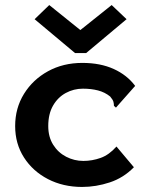

<svg xmlns="http://www.w3.org/2000/svg" viewBox="-20 -728 590 760"><path d="M305 12Q230 12 170 -19Q110 -50 75 -104.5Q40 -159 40 -229Q40 -300 75 -356.5Q110 -413 170 -446Q230 -479 306 -479Q377 -479 430 -455Q483 -431 515 -388L446 -310L439 -302L431 -309Q431 -317 429 -325Q427 -333 416 -346Q395 -363 368 -370Q341 -377 308 -377Q272 -377 240.5 -360Q209 -343 190 -310Q171 -277 171 -229Q171 -186 190.5 -155Q210 -124 242 -107.5Q274 -91 310 -91Q345 -91 378.5 -103Q412 -115 441 -148L510 -66Q469 -24 414.5 -6Q360 12 305 12ZM175 -708 298 -609 422 -708 481 -652 321 -518H277L117 -652Z"/></svg>

Font: Inconsolata SemiExpanded ExtraBold
Style: Regular
Weight: 800
Width: 6
Monospace: yes
Designer: Raph Levien, Cyreal, Brenton Simpson
Foundry: Raph Levien, Cyreal, Google
Version: Version 3.001; ttfautohint (v1.8.2.53-6de2)